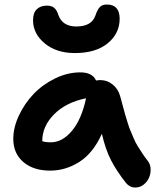

<svg xmlns="http://www.w3.org/2000/svg" viewBox="-20 -797 708 854"><path d="M313 -561Q231 -561 179 -604Q127 -647 127 -707Q127 -739.7 143.6 -755.9Q160.2 -772 189 -772Q209 -772 220.9 -762.2Q232.9 -752.4 240.2 -729Q258.3 -679.2 319.8 -679.2Q388.2 -679.2 404.8 -729Q413.6 -755.4 424.6 -766.1Q435.5 -776.9 455.1 -776.9Q512.2 -776.9 512.2 -713.9Q512.2 -647.9 459.2 -604.5Q406.2 -561 313 -561ZM203.1 -38.1Q128.4 -38.1 83.7 -76.4Q39.1 -114.7 39.1 -179.2Q39.1 -230 64.2 -283.4Q89.4 -336.9 129.6 -379.2Q169.9 -421.4 225.3 -448.2Q280.8 -475.1 336.9 -475.1Q391.1 -475.1 407.2 -439Q418.9 -440.9 423.8 -440.9Q457 -440.9 481.2 -421.1Q505.4 -401.4 514.2 -370.1Q516.1 -363.8 525.4 -329.1Q534.7 -294.4 536.6 -287.8Q538.6 -281.2 547.1 -253.4Q555.7 -225.6 560.1 -216.3Q564.5 -207 573.7 -184.3Q583 -161.6 591.6 -148.4Q600.1 -135.3 612.1 -116.5Q624 -97.7 638.2 -80.1Q648.9 -66.4 649.9 -46.1Q650.9 -25.9 643.3 -7.6Q635.7 10.7 619.4 23.9Q603 37.1 582 37.1Q556.6 37.1 539.1 15.1Q498.5 -36.6 473.9 -84.2Q449.2 -131.8 433.1 -202.1Q395 -116.7 333.7 -77.4Q272.5 -38.1 203.1 -38.1ZM168 -169.9V-168.9Q182.1 -164.1 206.1 -164.1Q257.3 -164.1 300 -215.1Q342.8 -266.1 362.8 -359.9Q273.4 -341.8 220.7 -288.6Q168 -235.4 168 -169.9Z"/></svg>

Font: Shantell Sans Irregular
Style: Regular
Weight: 600
Designer: Stephen Nixon, Anya Danilova, Shantell Martin
Foundry: Arrow Type
Version: Version 1.006;[9816181b4]